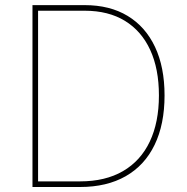

<svg xmlns="http://www.w3.org/2000/svg" viewBox="-20 -748 747 768"><path d="M300.3 0H121.6V-22.5H300.3Q401.4 -22.5 471.9 -63.5Q542.5 -104.5 579.1 -181.6Q615.7 -258.8 615.7 -366.2Q615.7 -472.7 580.8 -548.3Q545.9 -624 479.7 -664.6Q413.6 -705.1 318.8 -705.1H121.6V-727.5H318.8Q419.4 -727.5 490.7 -684.3Q562 -641.1 600.1 -560.3Q638.2 -479.5 638.2 -366.2Q638.2 -250.5 598.4 -168.5Q558.6 -86.4 482.9 -43.2Q407.2 0 300.3 0ZM132.3 -727.5V0H109.9V-727.5Z"/></svg>

Font: Inter 16pt Thin
Style: Regular
Weight: 250
Version: Version 4.001;git-66647c0bb